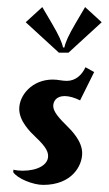

<svg xmlns="http://www.w3.org/2000/svg" viewBox="-20 -518 308 543"><path d="M146.5 -369.1H173.8L267.6 -455.1L220.7 -498L194.3 -453.1C173.6 -418 165 -398.4 162.1 -383.8H158.2C155.3 -398.4 146.7 -418 126 -453.1L99.6 -498L52.7 -455.1ZM18.1 -38.1 17.3 -31.2C29.3 -12.7 73.7 4.9 102.1 4.9C182.9 4.9 212.4 -48.6 212.4 -84.7C212.4 -119.1 182.6 -148.9 166 -165.3C136.2 -194.3 130.6 -208 130.6 -218.8C130.6 -230.7 138.7 -246.3 162.8 -246.3C175.8 -246.3 191.4 -241.7 206.5 -234.1L246.3 -314.2L221.7 -327.9C211.4 -304.9 192.6 -289.3 169.2 -289.3C163.1 -289.3 156.7 -290 150.4 -291C144.5 -292 136.5 -293 129.4 -293C70.8 -293 34.4 -248.8 34.4 -210C34.4 -175.5 64.7 -145.5 81.5 -129.6C112.3 -100.8 116 -87.2 116 -76.4C116 -51.8 86.4 -35.2 43.7 -35.2C36.4 -35.2 25.6 -36.1 18.1 -38.1Z"/></svg>

Font: RisaltypS01
Style: Medium
Weight: 500
Italic angle: -9°
Designer: gluk
Foundry: gluk
Version: Version 0.24